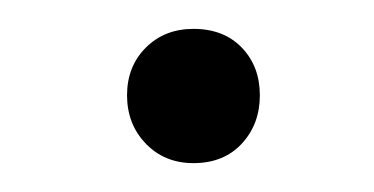

<svg xmlns="http://www.w3.org/2000/svg" viewBox="-20 -332 259 133"><path d="M114 -219Q94 -219 81 -232.5Q68 -246 68 -266Q68 -286 81 -299Q94 -312 114 -312Q135 -312 147.5 -299Q160 -286 160 -266Q160 -246 147.5 -232.5Q135 -219 114 -219Z"/></svg>

Font: Nunito ExtraLight Light
Style: Italic
Weight: 300
Italic angle: -9°
Version: Version 3.602